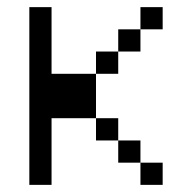

<svg xmlns="http://www.w3.org/2000/svg" viewBox="-20 -520 540 540"><path d="M437.5 0V-62.5H375V0ZM437.5 -437.5V-500H375V-437.5H312.5V-375H250V-312.5H125V-500H62.5Q62.5 -500 62.5 0H125V-187.5H250V-125H312.5V-62.5H375V-125H312.5V-187.5H250Q250 -187.5 250 -312.5H312.5V-375H375V-437.5Z"/></svg>

Font: UnifontExMono
Style: Regular
Weight: 500
Version: Version 15.0.06